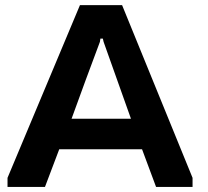

<svg xmlns="http://www.w3.org/2000/svg" viewBox="-20 -741 823 761"><path d="M381.8 -720.7Q409.2 -720.7 463.9 -720.7Q557.6 -492.2 743.2 -36.1Q743.2 -24.4 743.2 0Q695.3 0 598.6 0Q580.1 -49.8 543 -149.4Q433.6 -149.4 214.8 -149.4Q196.3 -99.6 158.2 0Q108.4 0 9.8 0Q9.8 -11.7 9.8 -36.1Q105.5 -264.6 296.9 -720.7Q318.4 -720.7 339.8 -720.7Q360.4 -720.7 381.8 -720.7ZM263.7 -270.5Q341.8 -270.5 499 -270.5Q462.9 -372.1 390.6 -575.2Q389.6 -579.1 387.7 -587.9Q384.8 -587.9 377.9 -587.9Q377 -584 376 -575.2Q347.7 -499 319.3 -422.9Q291 -346.7 263.7 -270.5Z"/></svg>

Font: Post Neon Display
Style: Regular
Weight: 700
Designer: Ward Goes
Version: Version 1.0